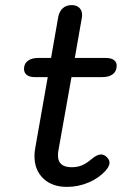

<svg xmlns="http://www.w3.org/2000/svg" viewBox="-20 -722 515 752"><path d="M209 -134Q207 -126 207 -113Q207 -67 261 -67Q283 -67 301 -74.5Q319 -82 340 -100Q360 -117 376 -117Q388 -117 398.5 -106.5Q409 -96 409 -85Q409 -71 394 -54Q367 -24 326.5 -7Q286 10 242 10Q184 10 149.5 -23Q115 -56 115 -111Q115 -126 118 -142L167 -420H116Q96 -420 85 -428.5Q74 -437 74 -452Q74 -472 88.5 -483.5Q103 -495 130 -495H180L208 -655Q212 -677 225.5 -689.5Q239 -702 261 -702Q282 -702 293 -689Q304 -676 301 -655L273 -495H394Q415 -495 426 -487Q437 -479 437 -465Q437 -443 422 -431.5Q407 -420 381 -420H260Z"/></svg>

Font: Kodchasan Medium
Style: Italic
Weight: 500
Italic angle: -10°
Version: Version 1.000; ttfautohint (v1.6)